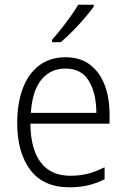

<svg xmlns="http://www.w3.org/2000/svg" viewBox="-20 -785 536 815"><path d="M259 -542Q321 -542 362.5 -510Q404 -478 424.5 -423.5Q445 -369 445 -300V-260H109Q110 -152 153 -95.5Q196 -39 278 -39Q319 -39 352.5 -47.5Q386 -56 424 -75V-24Q390 -7 354.5 1.5Q319 10 275 10Q164 10 108.5 -64Q53 -138 53 -263Q53 -346 76.5 -409Q100 -472 146 -507Q192 -542 259 -542ZM258 -494Q194 -494 155.5 -446.5Q117 -399 111 -306H389Q389 -388 357.5 -441Q326 -494 258 -494ZM378 -757Q363 -736 339 -708Q315 -680 288 -652.5Q261 -625 238 -606H201V-616Q230 -649 261 -690Q292 -731 312 -765H378Z"/></svg>

Font: Noto Sans Myanmar SemiCondensed Light
Style: Regular
Weight: 300
Width: 4
Designer: Monotype Design Team
Foundry: Monotype Imaging Inc.
Version: Version 2.107; ttfautohint (v1.8.4.7-5d5b)